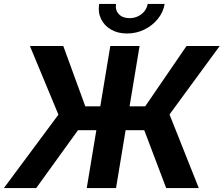

<svg xmlns="http://www.w3.org/2000/svg" viewBox="-53 -963 1145 983"><path d="M661.6 -727.5 541 0H391.1L511.7 -727.5ZM-33.2 0 246.1 -376 100.1 -727.5H271L383.8 -418.5H690.4L901.9 -727.5H1071.8L814.9 -377L964.8 0H797.9L685.5 -296.4H346.2L132.3 0ZM597.2 -791.5Q549.8 -791.5 515.1 -811.8Q480.5 -832 464.1 -866.5Q447.8 -900.9 454.6 -942.9H541Q536.1 -911.1 555.4 -890.6Q574.7 -870.1 610.4 -870.1Q633.8 -870.1 653.6 -879.6Q673.3 -889.2 686.3 -905.3Q699.2 -921.4 703.1 -942.9H790Q783.2 -900.9 755.4 -866.5Q727.5 -832 686.3 -811.8Q645 -791.5 597.2 -791.5Z"/></svg>

Font: Inter 28pt
Style: Bold Italic
Weight: 700
Italic angle: -9.3988°
Designer: Rasmus Andersson
Foundry: rsms
Version: Version 4.001;git-66647c0bb